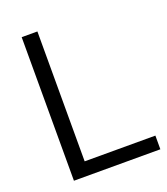

<svg xmlns="http://www.w3.org/2000/svg" viewBox="-136 -835 808 930"><g transform="rotate(-20 268.0 -370.0)"><path d="M84.5 0V-740H165.5V-70.5H530V0Z"/></g></svg>

Font: Encode Sans Condensed Thin
Style: Regular
Weight: 400
Version: Version 3.002